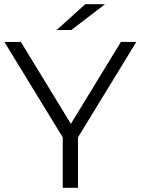

<svg xmlns="http://www.w3.org/2000/svg" viewBox="-20 -901 675 921"><path d="M354 -242V0H281V-242L1 -700H80L320 -307L560 -700H634ZM389 -881H484L322 -757H252Z"/></svg>

Font: APTA Sans Regular
Style: Regular
Weight: 400
Version: Version 7.200